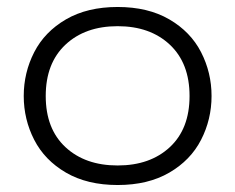

<svg xmlns="http://www.w3.org/2000/svg" viewBox="-20 -520 674 550"><path d="M48 -245Q48 -312 78 -370.5Q108 -429 169 -464.5Q230 -500 317 -500Q404 -500 465 -464.5Q526 -429 556 -370.5Q586 -312 586 -245Q586 -178 556 -119.5Q526 -61 465 -25.5Q404 10 317 10Q230 10 169 -25.5Q108 -61 78 -119.5Q48 -178 48 -245ZM523 -245Q523 -339 466.5 -392Q410 -445 317 -445Q224 -445 167.5 -392Q111 -339 111 -245Q111 -151 167.5 -98.5Q224 -46 317 -46Q410 -46 466.5 -98.5Q523 -151 523 -245Z"/></svg>

Font: Kodchasan Light
Style: Regular
Weight: 300
Version: Version 1.000; ttfautohint (v1.6)